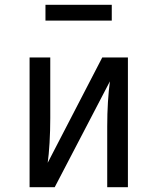

<svg xmlns="http://www.w3.org/2000/svg" viewBox="-20 -779 655 799"><path d="M512.3 -540V0H426.2V-252.8Q426.2 -305.6 429.2 -354.6Q432.3 -403.6 437.4 -440.5L207.7 0H103.1V-540H189.2V-287.7Q189.2 -235.4 186.2 -184.4Q183.1 -133.3 178.5 -101.5L405.6 -540ZM445.1 -693.3H169.2V-759H445.1Z"/></svg>

Font: FiraCode Nerd Font
Style: Regular
Weight: 400
Designer: Carrois Corporate, Edenspiekermann AG, Nikita Prokopov
Foundry: Carrois Corporate, Edenspiekermann AG, Nikita Prokopov
Version: Version 6.002;Nerd Fonts 3.4.0